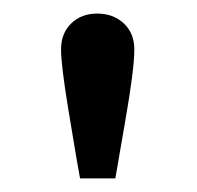

<svg xmlns="http://www.w3.org/2000/svg" viewBox="-20 -723 291 283"><path d="M93 -488Q91 -499 80.5 -563Q70 -627 70 -650Q70 -674 85 -688.5Q100 -703 123 -703Q147 -703 162.5 -688.5Q178 -674 178 -650Q178 -621 164.5 -544Q151 -467 150 -460H98Z"/></svg>

Font: Caladea
Style: Bold
Weight: 700
Designer: Carolina Giovagnoli and Andres Torresi
Foundry: Carolina Giovagnoli & Andres Torresi
Version: Version 1.001